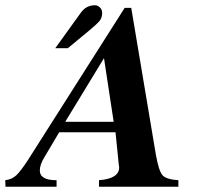

<svg xmlns="http://www.w3.org/2000/svg" viewBox="-88 -713 775 733"><path d="M123 -529 221 -665Q241 -693 275 -693Q285 -693 293.5 -684.5Q302 -676 302 -664Q302 -645 292 -633Q282 -621 252 -596L171 -529ZM593 0H290V-25Q367 -31 367 -74Q367 -77 365 -89L353 -208H138L81 -112Q64 -84 64 -62Q64 -25 128 -25V0H-67L-68 -25Q-42 -28 -25 -44.5Q-8 -61 18 -101L388 -683H413L507 -123Q518 -61 532 -44.5Q546 -28 593 -25ZM346 -248 309 -491 161 -248Z"/></svg>

Font: STIX MathJax Alphabets
Style: Bold Italic
Weight: 700
Italic angle: -16.33°
Designer: MicroPress Inc., with final additions and corrections provided by Coen Hoffman, Elsevier (retired)
Version: Version 1.1.1